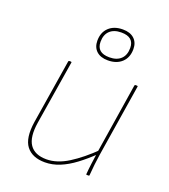

<svg xmlns="http://www.w3.org/2000/svg" viewBox="-132 -801 799 908"><g transform="rotate(20 267.5 -346.5)"><path d="M198 12Q134 12 104 -27Q74 -66 87 -151L139 -474Q140 -478 144 -478H151Q156 -478 155 -474L103 -153Q91 -77 116 -40.5Q141 -4 200 -4Q253 -4 309.5 -39.5Q366 -75 427 -135L424 -113Q385 -75 347 -46.5Q309 -18 272 -3Q235 12 198 12ZM405 0Q404 0 403 -0.5Q402 -1 402 -3Q404 -29 407.5 -55.5Q411 -82 415 -110L416 -119L472 -474Q473 -477 474 -477.5Q475 -478 477 -478H484Q489 -478 488 -474L430 -110Q426 -85 423 -57Q420 -29 418 -3Q418 0 415 0ZM313 -543Q276 -543 255.5 -562Q235 -581 235 -614Q235 -656 261 -680.5Q287 -705 331 -705Q368 -705 388.5 -686Q409 -667 409 -634Q409 -592 383 -567.5Q357 -543 313 -543ZM315 -559Q352 -559 372.5 -578.5Q393 -598 393 -634Q393 -689 329 -689Q292 -689 271.5 -669.5Q251 -650 251 -614Q251 -559 315 -559Z"/></g></svg>

Font: Sofia Sans Hairline
Style: Italic
Weight: 1
Italic angle: -9°
Designer: Botio Nikoltchev, Ani Petrova
Foundry: lettersoup
Version: Version 4.102